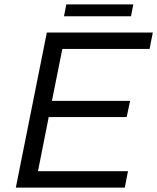

<svg xmlns="http://www.w3.org/2000/svg" viewBox="-20 -847 710 867"><path d="M261.5 -626 214.5 -391.5H567.5L552 -318.5H200L151.5 -74H558L543.5 0H51.5L191.5 -700H670L655.5 -626ZM269 -773.5 279.5 -827H582L571.5 -773.5Z"/></svg>

Font: Argentum Sans Light
Style: Italic
Weight: 300
Italic angle: -11.3°
Designer: Julieta Ulanovsky (font), Owen Earl (portions from Jones font), Cristiano Sobral (main changes and remaster)
Foundry: Julieta Ulanovsky (font), Owen Earl (portions from Jones font), Cristiano Sobral (main changes and remaster)
Version: Version 3.127